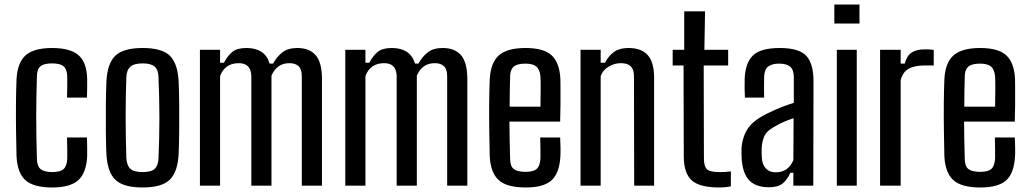

<svg xmlns="http://www.w3.org/2000/svg" viewBox="-20 -820 4545 848"><path d="M53 -129Q52 -174 51 -235.5Q50 -297 50.5 -359.5Q51 -422 53 -470Q57 -544 93.5 -576Q130 -608 210 -608Q290 -608 326.5 -576.5Q363 -545 365 -473Q365 -453 365 -429.5Q365 -406 364 -389H276Q277 -411 277 -437Q277 -463 277 -482Q276 -514 261 -527Q246 -540 210 -540Q174 -540 158.5 -527Q143 -514 143 -482Q140 -389 140 -301.5Q140 -214 143 -120Q143 -87 159 -73.5Q175 -60 211 -60Q246 -60 261 -73.5Q276 -87 277 -120Q277 -140 277 -161.5Q277 -183 276 -213H364Q365 -196 365 -171Q365 -146 365 -129Q361 -56 325.5 -24Q290 8 211 8Q128 8 92.5 -24Q57 -56 53 -129Z M610 8Q524 8 489 -26.5Q454 -61 450 -140Q448 -179 447.5 -236Q447 -293 447.5 -353Q448 -413 450 -460Q454 -540 489.5 -574Q525 -608 610 -608Q696 -608 730.5 -573.5Q765 -539 769 -460Q771 -416 771.5 -359.5Q772 -303 771.5 -245.5Q771 -188 769 -140Q765 -61 730 -26.5Q695 8 610 8ZM610 -60Q649 -60 664 -75Q679 -90 680 -121Q684 -211 684 -299Q684 -387 680 -480Q679 -512 663 -526Q647 -540 610 -540Q572 -540 555.5 -525Q539 -510 538 -478Q535 -400 535 -306.5Q535 -213 538 -122Q540 -89 556 -74.5Q572 -60 610 -60Z M863 0V-600H952V-543H969Q986 -575 1007 -591.5Q1028 -608 1069 -608Q1108 -608 1134 -591.5Q1160 -575 1171 -539H1186Q1203 -570 1227.5 -589Q1252 -608 1293 -608Q1346 -608 1373.5 -577Q1401 -546 1402 -476V0H1313V-483Q1313 -514 1299 -527.5Q1285 -541 1258 -541Q1203 -541 1179 -486V0H1090V-483Q1089 -541 1035 -541Q973 -541 952 -484V0Z M1505 0V-600H1594V-543H1611Q1628 -575 1649 -591.5Q1670 -608 1711 -608Q1750 -608 1776 -591.5Q1802 -575 1813 -539H1828Q1845 -570 1869.5 -589Q1894 -608 1935 -608Q1988 -608 2015.5 -577Q2043 -546 2044 -476V0H1955V-483Q1955 -514 1941 -527.5Q1927 -541 1900 -541Q1845 -541 1821 -486V0H1732V-483Q1731 -541 1677 -541Q1615 -541 1594 -484V0Z M2366 -213H2454Q2455 -197 2455.5 -171Q2456 -145 2455 -129Q2451 -56 2416.5 -24Q2382 8 2302 8Q2218 8 2182.5 -24.5Q2147 -57 2143 -129Q2142 -175 2141 -236.5Q2140 -298 2140.5 -360Q2141 -422 2143 -470Q2147 -544 2184 -576Q2221 -608 2301 -608Q2381 -608 2416 -576Q2451 -544 2455 -473Q2455 -462 2455.5 -430.5Q2456 -399 2455.5 -359Q2455 -319 2454 -283H2230Q2230 -243 2231 -202Q2232 -161 2233 -120Q2233 -86 2249 -73.5Q2265 -61 2301 -61Q2336 -61 2350.5 -74Q2365 -87 2367 -120Q2367 -135 2367 -160Q2367 -185 2366 -213ZM2301 -539Q2263 -539 2248 -525Q2233 -511 2233 -482Q2232 -449 2231.5 -416.5Q2231 -384 2231 -349H2367Q2368 -391 2368 -429.5Q2368 -468 2367 -482Q2364 -514 2348.5 -526.5Q2333 -539 2301 -539Z M2544 0V-600H2633V-543H2652Q2669 -575 2693 -591.5Q2717 -608 2756 -608Q2813 -608 2841 -576.5Q2869 -545 2869 -476V0H2781L2780 -483Q2780 -513 2766 -527Q2752 -541 2722 -541Q2694 -541 2668.5 -526Q2643 -511 2633 -484V0Z M3156 8Q3070 8 3035 -23.5Q3000 -55 3000 -130L2999 -531H2951V-600H3002V-770H3094L3091 -600H3196V-531H3088L3089 -120Q3089 -85 3102.5 -72.5Q3116 -60 3157 -60Q3172 -60 3182.5 -60.5Q3193 -61 3208 -63V3Q3185 8 3156 8Z M3377 7Q3319 7 3290 -22.5Q3261 -52 3256 -115Q3255 -127 3255 -139.5Q3255 -152 3255 -164Q3259 -219 3285.5 -256Q3312 -293 3380 -324Q3404 -336 3431 -346.5Q3458 -357 3486 -366V-479Q3486 -511 3470.5 -525Q3455 -539 3421 -539Q3391 -539 3374 -527Q3357 -515 3355 -484Q3355 -471 3354.5 -451.5Q3354 -432 3354.5 -414.5Q3355 -397 3355 -389H3270Q3268 -428 3269 -473Q3272 -543 3306 -575.5Q3340 -608 3424 -608Q3509 -608 3541 -573.5Q3573 -539 3573 -461L3572 0H3484V-57H3471Q3457 -26 3436.5 -9.5Q3416 7 3377 7ZM3406 -59Q3462 -59 3484 -113L3485 -298Q3464 -291 3443.5 -282.5Q3423 -274 3398 -259Q3365 -241 3355 -217Q3345 -193 3344 -163Q3344 -149 3344 -140Q3344 -131 3345 -121Q3347 -92 3363 -75.5Q3379 -59 3406 -59Z M3665 -716V-800H3776V-716ZM3676 0V-600H3764V0Z M3867 0V-600H3958V-539H3976Q3985 -574 4006.5 -588Q4028 -602 4065 -602Q4075 -602 4085 -601.5Q4095 -601 4104 -600V-531H4066Q4020 -531 3993.5 -516.5Q3967 -502 3958 -466V0Z M4374 -213H4462Q4463 -197 4463.5 -171Q4464 -145 4463 -129Q4459 -56 4424.5 -24Q4390 8 4310 8Q4226 8 4190.5 -24.5Q4155 -57 4151 -129Q4150 -175 4149 -236.5Q4148 -298 4148.5 -360Q4149 -422 4151 -470Q4155 -544 4192 -576Q4229 -608 4309 -608Q4389 -608 4424 -576Q4459 -544 4463 -473Q4463 -462 4463.5 -430.5Q4464 -399 4463.5 -359Q4463 -319 4462 -283H4238Q4238 -243 4239 -202Q4240 -161 4241 -120Q4241 -86 4257 -73.5Q4273 -61 4309 -61Q4344 -61 4358.5 -74Q4373 -87 4375 -120Q4375 -135 4375 -160Q4375 -185 4374 -213ZM4309 -539Q4271 -539 4256 -525Q4241 -511 4241 -482Q4240 -449 4239.5 -416.5Q4239 -384 4239 -349H4375Q4376 -391 4376 -429.5Q4376 -468 4375 -482Q4372 -514 4356.5 -526.5Q4341 -539 4309 -539Z"/></svg>

Font: Big Shoulders Text Medium
Style: Regular
Weight: 500
Designer: Patric King
Foundry: XO Type Co
Version: Version 1.000; ttfautohint (v1.8.2)